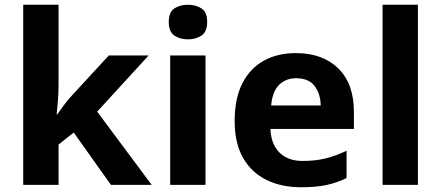

<svg xmlns="http://www.w3.org/2000/svg" viewBox="-20 -780 1861 810"><path d="M227 -420Q227 -389 224.5 -358.5Q222 -328 219 -297H221Q236 -318 252 -339.5Q268 -361 286 -380L439 -546H607L390 -309L620 0H448L291 -221L227 -170V0H78V-760H227Z M773 -760Q806 -760 830 -744.5Q854 -729 854 -687Q854 -646 830 -630Q806 -614 773 -614Q739 -614 715.5 -630Q692 -646 692 -687Q692 -729 715.5 -744.5Q739 -760 773 -760ZM847 -546V0H698V-546Z M1228 -556Q1341 -556 1407 -491.5Q1473 -427 1473 -308V-236H1121Q1123 -173 1158.5 -137Q1194 -101 1257 -101Q1310 -101 1353 -111.5Q1396 -122 1442 -144V-29Q1402 -9 1357.5 0.5Q1313 10 1250 10Q1168 10 1105 -20.5Q1042 -51 1006 -113Q970 -175 970 -269Q970 -365 1002.5 -428.5Q1035 -492 1093 -524Q1151 -556 1228 -556ZM1229 -450Q1186 -450 1157.5 -422Q1129 -394 1124 -335H1333Q1332 -385 1307 -417.5Q1282 -450 1229 -450Z M1743 0H1594V-760H1743Z"/></svg>

Font: Noto Sans Tamil
Style: Bold
Weight: 700
Designer: Jelle Bosma - Monotype Design Team
Foundry: Monotype Imaging Inc.
Version: Version 2.004; ttfautohint (v1.8.4.7-5d5b)